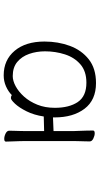

<svg xmlns="http://www.w3.org/2000/svg" viewBox="230 -754 540 1040"><g transform="rotate(-90 500.0 -234.0)"><path d="M384 -217V-208Q384 -108 431 -46Q478 16 570 16Q649 16 698.5 -23Q748 -62 771.5 -125.5Q795 -189 795 -263Q795 -365 745 -424.5Q695 -484 612 -484Q580 -484 552 -471.5Q524 -459 505 -440Q503 -442 498.5 -443.5Q494 -445 489 -445Q479 -445 458 -422.5Q437 -400 417 -360Q397 -320 389 -267L310 -265V-365Q310 -377 310.5 -395Q311 -413 311.5 -429.5Q312 -446 312 -454Q312 -466 297 -473.5Q282 -481 268 -481Q253 -481 253 -472Q253 -461 254 -439Q255 -417 255.5 -396Q256 -375 256 -365V-106Q256 -99 255.5 -81Q255 -63 254.5 -44.5Q254 -26 254 -18Q254 -6 269.5 1.5Q285 9 298 9Q313 9 313 0Q313 -12 312.5 -35Q312 -58 311 -79Q310 -100 310 -106V-214ZM572 -36Q499 -36 467.5 -82.5Q436 -129 436 -207Q436 -260 453 -302Q470 -344 496.5 -373.5Q523 -403 552.5 -419Q582 -435 608 -435Q655 -435 684.5 -410.5Q714 -386 728 -346Q742 -306 742 -260Q742 -204 725.5 -152.5Q709 -101 671.5 -68.5Q634 -36 572 -36Z"/></g></svg>

Font: Klee One
Style: Regular
Weight: 400
Designer: Fontworks Inc.
Foundry: Fontworks Inc.
Version: Version 1.100